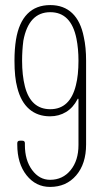

<svg xmlns="http://www.w3.org/2000/svg" viewBox="-20 -728 425 756"><path d="M319 -489V-159Q319 -83 280 -37.5Q241 8 177 8Q121 8 84.5 -38Q48 -84 48 -159V-164Q48 -174 58 -174H68Q78 -174 78 -164V-157Q78 -97 106.5 -58.5Q135 -20 177 -20Q227 -20 258 -58Q289 -96 289 -157V-336Q289 -339 287.5 -339.5Q286 -340 285 -337Q268 -304 240 -287Q212 -270 177 -270Q128 -270 95 -298.5Q62 -327 48 -383Q37 -423 37 -489Q37 -535 43 -572Q54 -639 88 -673.5Q122 -708 178 -708Q231 -708 264.5 -676Q298 -644 310 -582Q319 -542 319 -489ZM279 -393Q289 -432 289 -489Q289 -536 281 -576Q260 -680 178 -680Q93 -680 72 -568Q67 -530 67 -489Q67 -432 78 -388Q101 -298 178 -298Q256 -298 279 -393Z"/></svg>

Font: Barlow Condensed Thin
Style: Regular
Weight: 250
Width: 3
Designer: Jeremy Tribby
Foundry: Tribby Type
Version: Version 1.408